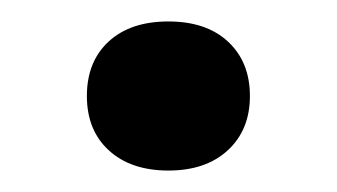

<svg xmlns="http://www.w3.org/2000/svg" viewBox="-20 -369 314 179"><path d="M137 -210Q102 -210 81.5 -228.8Q61 -247.5 61 -279.5Q61 -311.5 81.2 -330.2Q101.5 -349 137 -349Q172.5 -349 192.8 -330Q213 -311 213 -279.5Q213 -248 192.5 -229Q172 -210 137 -210Z"/></svg>

Font: Encode Sans Exp Md
Style: Regular
Weight: 500
Width: 7
Designer: Multiple Designers
Foundry: Impallari Type
Version: Version 3.002; ttfautohint (v1.8.3) -l 8 -r 50 -G 200 -x 14 